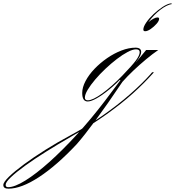

<svg xmlns="http://www.w3.org/2000/svg" viewBox="-551 -604 1056 1156"><path d="M-23 7Q-56 7 -56 -44Q-56 -78 -36 -116Q-16 -154 18 -189.5Q52 -225 94 -254Q136 -283 180.5 -300Q225 -317 265 -317Q299 -317 299 -291Q299 -272 275.5 -240Q252 -208 190 -143Q148 -99 106.5 -65Q65 -31 31 -12Q-3 7 -23 7ZM-22 0Q7 0 64 -41Q121 -82 185 -148Q245 -210 267.5 -240.5Q290 -271 290 -290Q290 -307 268 -307Q248 -307 217.5 -291Q187 -275 152.5 -248.5Q118 -222 84 -190Q50 -158 22 -125Q-6 -92 -23 -63.5Q-40 -35 -40 -16Q-40 0 -22 0ZM367 -159Q317 -103 249.5 -42Q182 19 90 84.5Q-2 150 -125 220Q-203 265 -274 309.5Q-345 354 -399.5 393.5Q-454 433 -485.5 463Q-517 493 -517 509Q-517 523 -502 523Q-463 523 -398.5 483Q-334 443 -254.5 372Q-175 301 -88.5 206.5Q-2 112 81 3Q94 -14 108 -33Q122 -52 141 -77Q160 -102 186 -137L189 -122H163L272 -234L329 -303H402Q367 -279 328 -246.5Q289 -214 252 -179Q215 -144 186 -111Q94 26 24.5 120Q-45 214 -89 264Q-210 393 -316.5 462.5Q-423 532 -500 532Q-531 532 -531 510Q-531 493 -497 460Q-463 427 -406 385Q-349 343 -277.5 298Q-206 253 -131 213Q-25 156 66.5 92Q158 28 231 -36Q304 -100 354 -156L365 -169H376ZM323 -416Q312 -416 312 -426Q312 -443 329.5 -468.5Q347 -494 373.5 -519Q400 -544 428.5 -562.5Q457 -581 479 -584L485 -580Q453 -575 413.5 -544.5Q374 -514 342 -470Q357 -483 372 -491Q387 -499 397 -499Q407 -499 407 -491Q407 -478 391.5 -460.5Q376 -443 356.5 -429.5Q337 -416 323 -416Z"/></svg>

Font: Ballet
Style: Regular
Weight: 400
Designer: Maximiliano R. Sproviero
Foundry: Omnibus-Type
Version: Version 1.100